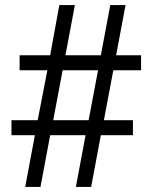

<svg xmlns="http://www.w3.org/2000/svg" viewBox="-20 -734 599 754"><path d="M79 0H139L177 -203H316L278 0H338L376 -203H502V-262H388L425 -458H534V-517H436L473 -714H413L376 -517H237L274 -714H213L177 -517H57V-458H166L128 -262H25V-203H117ZM189 -262 226 -458H365L328 -262Z"/></svg>

Font: Noto Fangsong KSS Rotated
Style: Regular
Weight: 400
Designer: LIU Zhao, ZHANG Congyu, Kushim JIANG
Foundry: Guyu Beijing Co. Ltd.
Version: Version 1.000;November 16, 2022;FontCreator 11.5.0.2427 64-b